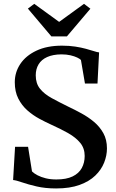

<svg xmlns="http://www.w3.org/2000/svg" viewBox="-20 -996 622 1026"><path d="M280 11Q221.5 11 175.5 0.2Q129.5 -10.5 98 -21.5Q66.5 -32.5 50 -34L60.5 -211.5H130L151 -80Q162 -69 180.8 -59.2Q199.5 -49.5 224.8 -43.2Q250 -37 281 -37Q334.5 -37 368 -53.2Q401.5 -69.5 417 -98Q432.5 -126.5 432.5 -162.5Q432.5 -203.5 409 -232.2Q385.5 -261 345.5 -283.8Q305.5 -306.5 254.5 -329.5Q224.5 -343 190.2 -361.5Q156 -380 126.2 -406.2Q96.5 -432.5 77.8 -469.2Q59 -506 59 -556.5Q59 -610 88.5 -654.2Q118 -698.5 174.5 -725.2Q231 -752 311.5 -752Q350.5 -752 382.5 -747Q414.5 -742 439.2 -735.2Q464 -728.5 481.5 -722.8Q499 -717 509.5 -716L501 -549.5H434L412.5 -675.5Q407 -681.5 392.5 -688.5Q378 -695.5 356.5 -700.5Q335 -705.5 308 -705.5Q262.5 -705 232 -691.2Q201.5 -677.5 186.2 -652.2Q171 -627 171 -593.5Q171 -550 193.8 -521.8Q216.5 -493.5 256.2 -471.8Q296 -450 345 -426Q379 -410 415.2 -390.2Q451.5 -370.5 482.2 -344.8Q513 -319 532.2 -284.5Q551.5 -250 551.5 -203Q551.5 -165 536.5 -127Q521.5 -89 489.2 -57.8Q457 -26.5 405.2 -7.8Q353.5 11 280 11ZM254.5 -801.5 129 -950 163 -975.5 296 -879 429 -975.5 463 -949.5 337.5 -801.5Z"/></svg>

Font: Merriweather 60pt SemiBold
Style: Regular
Weight: 600
Version: Version 2.100